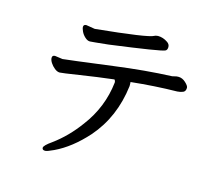

<svg xmlns="http://www.w3.org/2000/svg" viewBox="-106 -852 1212 1045"><g transform="rotate(15 500.0 -329.5)"><path d="M229 52Q212 52 212 39Q212 26 255 -4Q333 -61 395 -146Q483 -262 499 -405Q499 -415 493 -421Q399 -410 303 -395Q207 -380 195 -380Q181 -380 166 -392Q151 -404 141.5 -419Q132 -434 132 -446Q132 -461 148 -461L191 -455Q216 -457 469 -490Q642 -513 792 -519Q799 -520 807 -522.5Q815 -525 826 -525Q848 -525 867 -507.5Q886 -490 886 -479Q886 -459 872 -453Q858 -447 840 -446Q713 -444 581 -430Q582 -429 582 -407Q560 -227 451 -102Q367 -8 276 35Q240 52 229 52ZM310 -586Q296 -586 281.5 -599.5Q267 -613 260 -629Q253 -645 253 -652Q253 -667 269 -667L318 -659Q610 -688 641 -706Q646 -709 650.5 -709.5Q655 -710 661 -711Q690 -711 716 -693Q731 -683 731 -667Q731 -650 720 -645Q698 -634 413 -596Q319 -586 310 -586Z"/></g></svg>

Font: ToneOZ-Pinyin-WenKai-Medium
Style: Medium
Weight: 700
Designer: Fontworks Inc.
Foundry: ToneOZ
Version: Version 0.240331